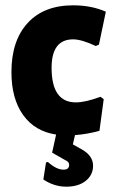

<svg xmlns="http://www.w3.org/2000/svg" viewBox="-20 -498 424 722"><path d="M255 -478Q324 -478 378 -454L352 -330L340 -325Q287 -350 255 -350Q174 -350 174 -243Q174 -113 265 -113Q301 -113 358 -134L370 -125L354 -6Q306 7 262 10L254 45L288 64Q330 88 330 125Q330 160 302.5 182Q275 204 229 204Q184 204 143 177L153 113L160 111Q192 140 219 140Q240 140 240 122Q240 110 225 104L176 76L191 8Q111 -4 67 -65.5Q23 -127 23 -227Q23 -345 84 -411.5Q145 -478 255 -478Z"/></svg>

Font: Alegreya Sans SC ExtraBold
Style: Regular
Weight: 800
Designer: Juan Pablo del Peral
Foundry: Huerta Tipografica
Version: Version 2.007